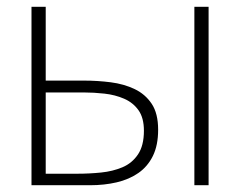

<svg xmlns="http://www.w3.org/2000/svg" viewBox="-20 -547 709 567"><path d="M73 0V-527H115V-309H228Q268 -309 307 -304Q346 -299 377.5 -284Q409 -269 428 -240.5Q447 -212 447 -164Q447 -118 431.5 -86.5Q416 -55 388.5 -36Q361 -17 324.5 -8.5Q288 0 246 0ZM115 -34H209Q244 -34 278.5 -37.5Q313 -41 341.5 -53Q370 -65 387.5 -91Q405 -117 405 -161Q405 -199 389 -221.5Q373 -244 346.5 -255.5Q320 -267 288.5 -270.5Q257 -274 227 -274H115ZM554 0V-527H596V0Z"/></svg>

Font: Onest Thin
Style: Regular
Weight: 250
Designer: Dmitri Voloshin, Andrey Kudryavtsev
Foundry: Dmitri Voloshin, Andrey Kudryavtsev
Version: Version 1.000;gftools[0.9.33]